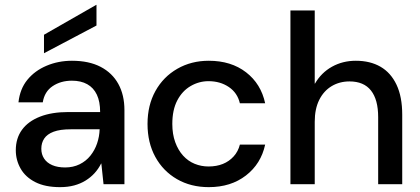

<svg xmlns="http://www.w3.org/2000/svg" viewBox="-20 -758 1727 790"><path d="M227 12Q166 12 125.5 -8.5Q85 -29 65 -64Q45 -99 45 -140Q45 -189 70.5 -224Q96 -259 144.5 -278Q193 -297 261 -297H392Q392 -340 378.5 -368.5Q365 -397 339 -411.5Q313 -426 276 -426Q230 -426 196.5 -403.5Q163 -381 156 -337H56Q62 -392 92.5 -429.5Q123 -467 171.5 -487.5Q220 -508 276 -508Q346 -508 394 -483Q442 -458 467 -412.5Q492 -367 492 -305V0H406L397 -85H396Q385 -63 369 -45.5Q353 -28 332 -15Q311 -2 285 5Q259 12 227 12ZM248 -69Q281 -69 307.5 -82Q334 -95 352 -117.5Q370 -140 379.5 -168Q389 -196 390 -226H271Q227 -226 200.5 -216Q174 -206 162 -188Q150 -170 150 -146Q150 -123 161.5 -105.5Q173 -88 195 -78.5Q217 -69 248 -69ZM161 -539V-615L376 -738H377V-653Z M839 12Q765 12 708 -21Q651 -54 619 -112.5Q587 -171 587 -248Q587 -325 619.5 -383.5Q652 -442 709.5 -475Q767 -508 839 -508Q931 -508 992.5 -460.5Q1054 -413 1071 -333H967Q957 -376 921.5 -400Q886 -424 838 -424Q799 -424 764.5 -404Q730 -384 709.5 -345Q689 -306 689 -248Q689 -206 701 -173Q713 -140 733.5 -117.5Q754 -95 781 -84Q808 -73 838 -73Q871 -73 897 -83.5Q923 -94 941.5 -114.5Q960 -135 967 -163H1071Q1054 -84 992 -36Q930 12 839 12Z M1175 0V-715H1275V-414H1276Q1302 -459 1346 -483.5Q1390 -508 1444 -508Q1503 -508 1545.5 -483.5Q1588 -459 1611.5 -409.5Q1635 -360 1635 -286V0H1536V-276Q1536 -348 1506.5 -385.5Q1477 -423 1418 -423Q1377 -423 1344.5 -403.5Q1312 -384 1293.5 -347Q1275 -310 1275 -257V0Z"/></svg>

Font: DM Sans 28pt Medium
Style: Regular
Weight: 500
Version: Version 4.004;gftools[0.9.30]